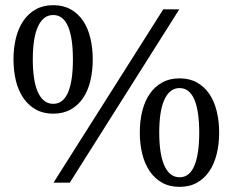

<svg xmlns="http://www.w3.org/2000/svg" viewBox="-20 -707 900 743"><path d="M262.2 -477.1Q262.2 -516.6 257.8 -548.3Q253.4 -580.1 244.4 -602.3Q235.4 -624.5 220.9 -636.7Q206.5 -648.9 186 -648.9Q165.5 -648.9 150.6 -636.7Q135.7 -624.5 126 -602.3Q116.2 -580.1 111.6 -548.3Q106.9 -516.6 106.9 -477.1Q106.9 -437.5 111.6 -405.8Q116.2 -374 126 -351.8Q135.7 -329.6 150.6 -317.4Q165.5 -305.2 186 -305.2Q206.5 -305.2 220.9 -317.4Q235.4 -329.6 244.4 -351.8Q253.4 -374 257.8 -405.8Q262.2 -437.5 262.2 -477.1ZM751 -193.8Q751 -233.4 746.6 -265.1Q742.2 -296.9 733.2 -319.3Q724.1 -341.8 709.7 -354Q695.3 -366.2 674.8 -366.2Q654.8 -366.2 639.9 -354Q625 -341.8 615.2 -319.3Q605.5 -296.9 600.8 -265.1Q596.2 -233.4 596.2 -193.8Q596.2 -154.3 600.8 -122.6Q605.5 -90.8 615.2 -68.1Q625 -45.4 639.9 -33.2Q654.8 -21 674.8 -21Q695.3 -21 709.7 -33.2Q724.1 -45.4 733.2 -68.1Q742.2 -90.8 746.6 -122.6Q751 -154.3 751 -193.8ZM338.9 -477.1Q338.9 -432.1 329.6 -393.8Q320.3 -355.5 301.3 -327.4Q282.2 -299.3 253.4 -283.2Q224.6 -267.1 186 -267.1Q147.5 -267.1 118.7 -283.2Q89.8 -299.3 70.6 -327.4Q51.3 -355.5 41.7 -393.8Q32.2 -432.1 32.2 -477.1Q32.2 -521.5 41.7 -560.1Q51.3 -598.6 70.6 -626.7Q89.8 -654.8 118.7 -670.9Q147.5 -687 186 -687Q224.6 -687 253.4 -670.9Q282.2 -654.8 301.3 -626.7Q320.3 -598.6 329.6 -560.1Q338.9 -521.5 338.9 -477.1ZM250 0H187L611.8 -670.9H673.8ZM828.1 -193.8Q828.1 -149.4 818.6 -111.1Q809.1 -72.8 790 -44.4Q771 -16.1 742.2 0Q713.4 16.1 674.8 16.1Q636.2 16.1 607.4 0Q578.6 -16.1 559.3 -44.4Q540 -72.8 530.5 -111.1Q521 -149.4 521 -193.8Q521 -238.3 530.5 -276.9Q540 -315.4 559.3 -343.5Q578.6 -371.6 607.4 -387.7Q636.2 -403.8 674.8 -403.8Q713.4 -403.8 742.2 -387.7Q771 -371.6 790 -343.5Q809.1 -315.4 818.6 -276.9Q828.1 -238.3 828.1 -193.8Z"/></svg>

Font: Charis SIL Eur
Style: Regular
Weight: 400
Foundry: SIL International
Version: Version 5.000